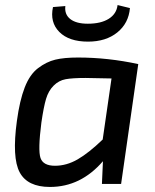

<svg xmlns="http://www.w3.org/2000/svg" viewBox="-20 -729 614 761"><path d="M446 -709 495 -697Q490 -637 445 -600.5Q400 -564 329 -564Q253 -564 215 -602.5Q177 -641 190 -701L239 -705Q235 -672 258.5 -653.5Q282 -635 328 -635Q380 -635 411 -654.5Q442 -674 446 -709ZM460 0H384L388 -90Q300 12 178 12Q89 12 58 -46Q27 -104 47 -250Q58 -331 78 -382.5Q98 -434 131 -459Q164 -484 199 -492.5Q234 -501 289 -501Q408 -501 528 -475ZM387 -176 422 -418Q330 -420 319 -420Q267 -420 240 -415Q213 -410 192.5 -389.5Q172 -369 162.5 -337Q153 -305 144 -243Q130 -134 140.5 -103Q151 -72 198 -72Q244 -72 288 -97.5Q332 -123 387 -176Z"/></svg>

Font: Exo 2.0 Medium
Style: Italic
Weight: 500
Italic angle: -8°
Designer: Natanael Gama
Version: Version 1.001;PS 001.001;hotconv 1.0.70;makeotf.lib2.5.58329